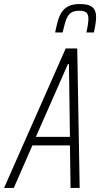

<svg xmlns="http://www.w3.org/2000/svg" viewBox="-44 -927 494 947"><path d="M-24 0 280 -688H337L349 0H304L301 -210H116L24 0ZM133 -252H301L296 -611H291ZM228 -767Q234 -797 241 -822.5Q248 -848 260.5 -867Q273 -886 294 -896.5Q315 -907 349 -907Q381 -907 398.5 -899.5Q416 -892 423 -877.5Q430 -863 430 -843Q430 -828 427 -808.5Q424 -789 419 -767H382Q387 -788 389.5 -805Q392 -822 392 -835Q392 -855 382.5 -864.5Q373 -874 347 -874Q318 -874 303.5 -862Q289 -850 281 -826.5Q273 -803 265 -767Z"/></svg>

Font: Saira Condensed ExtraLight
Style: Italic
Weight: 250
Width: 3
Italic angle: -12°
Designer: Hector Gatti with collaboration of the Omnibus-Type team
Foundry: Omnibus-Type
Version: Version 1.101